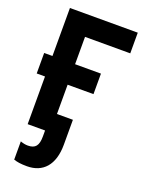

<svg xmlns="http://www.w3.org/2000/svg" viewBox="-172 -797 844 1109"><g transform="rotate(20 250.0 -242.0)"><path d="M59 0H166V36C166 93 148 116 102 116C87 116 72 113 56 107V219C76 226 99 230 138 230C235 230 296 166 296 40V-113H198V-293H357V-419H198V-587H476V-714H59V-419H8V-293H59Z"/></g></svg>

Font: Noto Sans Mono ExtraCondensed ExtraBold
Style: Regular
Weight: 800
Width: 2
Designer: Monotype Design Team
Foundry: Monotype Imaging Inc.
Version: Version 2.014